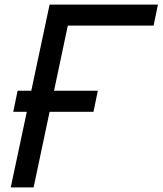

<svg xmlns="http://www.w3.org/2000/svg" viewBox="-20 -820 711 840"><path d="M27 0 197 -800H671L652 -708H213L290 -771L127 0ZM38 -331 57 -423H408L389 -331Z"/></svg>

Font: Victor Mono Thin
Style: Italic
Weight: 100
Italic angle: -12°
Monospace: yes
Designer: Rune Bjørnerås
Version: Version 1.561;gftools[0.9.30]